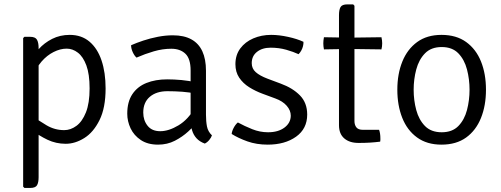

<svg xmlns="http://www.w3.org/2000/svg" viewBox="-20 -666 2350 900"><path d="M120.5 -493.5Q145.5 -493.5 153.2 -480Q161 -466.5 161 -441V164.5Q161 189 153.8 202Q146.5 215 121.5 215H94.5L88.5 209V-487.5L94.5 -493.5ZM475 -251.5Q475 -160.5 446.5 -103Q418 -45.5 375 -18.8Q332 8 288 8Q242.5 8 202.5 -11Q162.5 -30 127 -58L131 -123.5Q159.5 -101.5 198 -78.8Q236.5 -56 281 -56Q311 -56 338.2 -76Q365.5 -96 382.8 -139.2Q400 -182.5 400 -251.5Q400 -318.5 384.8 -359.5Q369.5 -400.5 345 -419.2Q320.5 -438 292.5 -438Q262.5 -438 231.2 -422.2Q200 -406.5 174.8 -377.5Q149.5 -348.5 137 -307.5L124 -377.5Q136 -407.5 161.8 -436.2Q187.5 -465 224.5 -483.8Q261.5 -502.5 307 -502.5Q362 -502.5 399.5 -470.8Q437 -439 456 -382.5Q475 -326 475 -251.5Z M576.5 -133Q576.5 -188.5 600.2 -224.2Q624 -260 666.2 -277Q708.5 -294 764 -294Q795 -294 831 -290.8Q867 -287.5 899 -279.5V-226.5Q869.5 -233.5 834.2 -236Q799 -238.5 765 -238.5Q713 -238.5 682.2 -212.2Q651.5 -186 651.5 -138.5Q651.5 -102 671.8 -76.5Q692 -51 731 -51Q771 -51 816.8 -78.5Q862.5 -106 894 -162L906.5 -94.5Q889.5 -74.5 862.2 -49.5Q835 -24.5 799.5 -6.2Q764 12 721 12Q672.5 12 640.2 -9.5Q608 -31 592.2 -64.2Q576.5 -97.5 576.5 -133ZM973.5 -31.5Q970 -21 960.8 -9.8Q951.5 1.5 940 7Q915.5 -2 901 -18Q886.5 -34 880.2 -55.8Q874 -77.5 873.5 -103.5V-335.5Q873.5 -391 849 -414.2Q824.5 -437.5 783 -437.5Q742.5 -437.5 701.2 -425.5Q660 -413.5 620 -396Q610 -404.5 602.2 -421.5Q594.5 -438.5 594.5 -454Q619.5 -465 651.8 -475.8Q684 -486.5 719.8 -493.5Q755.5 -500.5 790.5 -500.5Q842.5 -500.5 877 -481.5Q911.5 -462.5 928.5 -425.5Q945.5 -388.5 945.5 -334.5V-128.5Q945.5 -97 950.2 -73Q955 -49 973.5 -31.5Z M1066 -38Q1067 -51 1075.5 -67Q1084 -83 1095 -92Q1126 -75 1162.2 -60.5Q1198.5 -46 1236.5 -46Q1284 -46 1313.2 -67.8Q1342.5 -89.5 1343 -123.5Q1343 -148.5 1324 -170.2Q1305 -192 1270.5 -204.5L1211 -226.5Q1177 -239 1148 -257.2Q1119 -275.5 1101.2 -302Q1083.5 -328.5 1083.5 -365Q1083.5 -408 1106.2 -438.8Q1129 -469.5 1167.2 -486Q1205.5 -502.5 1251 -502.5Q1288 -502.5 1330.2 -493.2Q1372.5 -484 1402.5 -470Q1403 -460 1400.2 -449.2Q1397.5 -438.5 1392.2 -429Q1387 -419.5 1379.5 -412Q1356 -423 1321.8 -432.8Q1287.5 -442.5 1249 -442.5Q1209.5 -442.5 1184.8 -423Q1160 -403.5 1160 -370Q1160 -344.5 1178.8 -327.8Q1197.5 -311 1234.5 -297L1296 -274Q1352 -253.5 1386 -218.8Q1420 -184 1420 -129Q1420 -62.5 1367.8 -25.2Q1315.5 12 1235 12Q1182.5 12 1139.8 -3.2Q1097 -18.5 1066 -38Z M1569 -595Q1569 -620 1576.2 -632.8Q1583.5 -645.5 1608.5 -645.5H1635.5L1641.5 -639V-98.5Q1641.5 -80.5 1650.5 -69Q1659.5 -57.5 1681 -57.5H1757Q1763 -41 1763 -17.5Q1763 -13.5 1763 -9.5Q1763 -5.5 1762 -2Q1738.5 1 1714.2 2.5Q1690 4 1660.5 4Q1618.5 4 1593.8 -17.2Q1569 -38.5 1569 -79ZM1768 -491.5Q1771.5 -477 1771.5 -463Q1771.5 -448 1768 -434.5L1617 -436.5L1498.5 -434.5Q1495.5 -449 1495.5 -463Q1495.5 -476 1498.5 -491.5L1616.5 -489.5Z M2258 -245.5Q2258 -171 2234.5 -112.8Q2211 -54.5 2164.8 -21.2Q2118.5 12 2049.5 12Q1981 12 1934.8 -21.8Q1888.5 -55.5 1865.5 -113.8Q1842.5 -172 1842.5 -245.5Q1842.5 -319.5 1866 -377.5Q1889.5 -435.5 1935.5 -469Q1981.5 -502.5 2049.5 -502.5Q2119 -502.5 2165.2 -469Q2211.5 -435.5 2234.8 -377.5Q2258 -319.5 2258 -245.5ZM1919 -245.5Q1919 -196 1931.2 -150.2Q1943.5 -104.5 1972.2 -75.2Q2001 -46 2050.5 -46Q2100 -46 2128.5 -75.2Q2157 -104.5 2169 -150.2Q2181 -196 2181 -245.5Q2181 -294.5 2169 -340.5Q2157 -386.5 2128.5 -416Q2100 -445.5 2050.5 -445.5Q2001 -445.5 1972.2 -416Q1943.5 -386.5 1931.2 -340.5Q1919 -294.5 1919 -245.5Z"/></svg>

Font: Signika Light Light
Style: Regular
Weight: 300
Version: Version 2.001